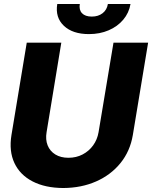

<svg xmlns="http://www.w3.org/2000/svg" viewBox="-20 -944 771 974"><path d="M555.7 -727.5H731.4L653.8 -258.8Q640.1 -177.2 591.3 -116.9Q542.5 -56.6 467.8 -23.7Q393.1 9.3 300.8 9.8Q209 9.3 145.3 -23.7Q81.5 -56.6 53.2 -116.9Q24.9 -177.2 38.1 -258.8L115.7 -727.5H291L216.3 -273.4Q210 -235.8 221.7 -206.5Q233.4 -177.2 260.7 -160.4Q288.1 -143.6 327.1 -143.6Q366.7 -143.6 398.9 -160.4Q431.2 -177.2 452.4 -206.5Q473.6 -235.8 480 -273.4ZM431.2 -771Q348.6 -771 304 -813.2Q259.3 -855.5 270.5 -923.8H384.8Q379.9 -894 396 -877Q412.1 -859.9 445.8 -859.9Q478.5 -859.9 500.5 -877Q522.5 -894 527.3 -923.8H642.1Q634.3 -878.4 605.2 -844Q576.2 -809.6 531.2 -790.3Q486.3 -771 431.2 -771Z"/></svg>

Font: Inter Tight ExtraBold
Style: Italic
Weight: 800
Italic angle: -9.39999°
Designer: Rasmus Andersson
Foundry: rsms
Version: Version 3.004